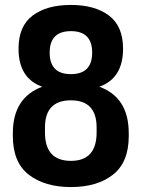

<svg xmlns="http://www.w3.org/2000/svg" viewBox="-20 -751 573 777"><path d="M267 -731Q364 -731 421 -688Q478 -645 478 -554Q478 -434 382 -400Q501 -357 501 -212V-200Q501 -94 437 -44Q373 6 267 6Q161 6 96.5 -44Q32 -94 32 -200V-212Q32 -356 151 -400Q55 -434 55 -554Q55 -645 112 -688Q169 -731 267 -731ZM371 -215V-235Q371 -345 267 -345Q162 -345 162 -235V-215Q162 -100 267 -100Q371 -100 371 -215ZM353 -538Q353 -625 267 -625Q181 -625 181 -538Q181 -451 267 -451Q353 -451 353 -538Z"/></svg>

Font: Dosis
Style: Bold
Weight: 700
Designer: Edgar Tolentino, Pablo Impallari, Igino Marini
Foundry: Edgar Tolentino, Pablo Impallari, Igino Marini
Version: Version 1.007